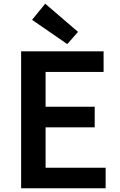

<svg xmlns="http://www.w3.org/2000/svg" viewBox="-20 -1016 648 1036"><path d="M94 0V-739H539V-628H226V-440H491V-329H226V-111H550V0ZM343 -778 153 -909 224 -996 401 -844Z"/></svg>

Font: Noto Sans SC SemiBold
Style: Regular
Weight: 600
Designer: Ryoko NISHIZUKA 西塚涼子 (kana, bopomofo & ideographs); Paul D. Hunt (Latin, Greek & Cyrillic); Sandoll Communications 산돌커뮤니
Foundry: Adobe
Version: Version 2.004-H2;hotconv 1.0.118;makeotfexe 2.5.65603